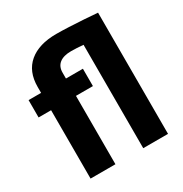

<svg xmlns="http://www.w3.org/2000/svg" viewBox="-176 -892 975 1025"><g transform="rotate(-30 312.0 -380.0)"><path d="M240.7 0H87.4V-421.4H10.3V-528.3H87.4V-564.9Q87.4 -659.7 147.2 -710Q207 -760.3 314.5 -760.3Q345.2 -760.3 390.9 -758.3Q436.5 -756.3 483.6 -753.2Q530.8 -750 564.9 -747.1V0H412.1V-637.2Q371.6 -641.1 336.9 -641.1Q290.5 -641.1 265.6 -621.6Q240.7 -602.1 240.7 -564.9V-528.3H345.2V-421.4H240.7Z"/></g></svg>

Font: Vazirmatn FD ExtraBold
Style: Regular
Weight: 800
Designer: Saber Rastikerdar
Foundry: Saber Rastikerdar
Version: Version 33.003